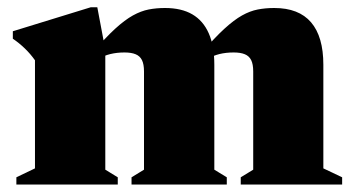

<svg xmlns="http://www.w3.org/2000/svg" viewBox="-20 -496 950 516"><path d="M263 -362.5V-40L296.5 -19.5V0H24V-19.5L74 -43.5V-334Q62 -351 47 -365.5Q32 -380 14.5 -392V-412L224 -476.5H241.5ZM556 -322V-40L589.5 -19.5V0H333.5V-19.5L367 -40V-304Q367 -323.5 361.5 -334.5Q356 -345.5 344.5 -350.2Q333 -355 314.5 -355Q294.5 -355 276.8 -350.8Q259 -346.5 242 -336.5L228.5 -354Q263 -394.5 289.2 -418.5Q315.5 -442.5 337.2 -454.5Q359 -466.5 379.5 -470.5Q400 -474.5 423.5 -474.5Q467.5 -474.5 496.8 -457.5Q526 -440.5 541 -406.5Q556 -372.5 556 -322ZM849 -322V-43.5L899.5 -19.5V0H627V-19.5L660.5 -40V-304Q660.5 -323.5 655 -334.5Q649.5 -345.5 638 -350.2Q626.5 -355 608 -355Q587.5 -355 570 -350.8Q552.5 -346.5 535 -336.5L522 -354Q556.5 -394.5 582.8 -418.5Q609 -442.5 630.5 -454.5Q652 -466.5 672.8 -470.5Q693.5 -474.5 717 -474.5Q783 -474.5 816 -436Q849 -397.5 849 -322Z"/></svg>

Font: Newsreader 36pt ExtraBold
Style: Regular
Weight: 800
Designer: Hugues Gentile
Foundry: Production Type
Version: Version 1.003